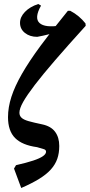

<svg xmlns="http://www.w3.org/2000/svg" viewBox="-20 -759 448 959"><path d="M86 180 50 83 60 66Q113 54 146 43Q179 32 194.5 21Q210 10 210 -1Q210 -10 200.5 -13.5Q191 -17 165 -24Q91 -34 55.5 -69.5Q20 -105 20 -174Q20 -223 37 -275.5Q54 -328 89.5 -390Q125 -452 182 -529.5Q239 -607 319 -705H331Q354 -693 373 -677Q392 -661 407 -642L408 -630Q319 -532 256 -459Q193 -386 154 -335Q115 -284 96 -250.5Q77 -217 77 -196Q77 -181 87.5 -171Q98 -161 122.5 -154Q147 -147 190 -138Q234 -129 255 -101Q276 -73 276 -30Q276 6 266 34.5Q256 63 234 87.5Q212 112 175.5 134.5Q139 157 86 180ZM166 -575Q129 -575 104.5 -594.5Q80 -614 80 -645Q80 -674 104.5 -699.5Q129 -725 171 -739L185 -731Q150 -669 177.5 -644Q205 -619 284 -632L283 -605Q248 -594 221 -587Q194 -580 166 -575Z"/></svg>

Font: Alegreya SemiBold
Style: Italic
Weight: 600
Italic angle: -7°
Designer: Juan Pablo del Peral
Foundry: Huerta Tipografica
Version: Version 2.009